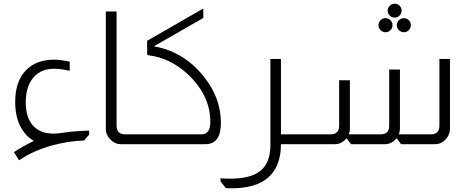

<svg xmlns="http://www.w3.org/2000/svg" viewBox="-20 -778 2518 1036"><path d="M163 -18Q132 -35 111 -63Q62 -125 62 -228Q62 -340 121 -400Q176 -456 273 -456Q309 -456 356 -445V-396Q308 -407 272 -407Q190 -407 150 -346Q119 -300 119 -226Q119 -144 158 -100.5Q197 -57 269 -57Q279 -57 288 -58Q377 -70 414 -71Q419 -72 429 -72Q446 -73 455 -73Q459 -73 461 -73V-52L434 -20Q349 -17 264 6Q160 34 83 87L55 43Q100 13 163 -18Z M609 -716V-100Q609 -78 620 -66Q632 -53 655 -53H660V0H632Q600 0 577 -24Q551 -49 551 -83V-716Z M1077 -732V-681L810 -528Q969 -501 1077 -368Q1172 -252 1172 -114Q1172 0 1088 0H652V-53H1065Q1115 -53 1115 -119Q1115 -260 999 -372Q901 -466 779 -480Q774 -481 774 -486V-558Z M1496 -460V-53H1547V0H1496Q1495 238 1229 238Q1211 238 1199 237L1170 201V184Q1197 186 1222 186Q1333 186 1385 144Q1439 100 1439 6V-460Z M2110 -758Q2125 -758 2136 -747Q2147 -736 2147 -721Q2147 -705 2136 -694Q2125 -683 2110 -683Q2094 -683 2083 -694Q2072 -705 2072 -721Q2072 -736 2083 -747Q2094 -758 2110 -758ZM2060 -680Q2076 -680 2087 -669Q2098 -658 2098 -642Q2098 -627 2087 -615.5Q2076 -604 2060 -604Q2045 -604 2033.5 -615.5Q2022 -627 2022 -642Q2022 -658 2033.5 -669Q2045 -680 2060 -680ZM2159 -680Q2175 -680 2186 -669Q2197 -658 2197 -642Q2197 -627 2186 -615.5Q2175 -604 2159 -604Q2144 -604 2132.5 -615.5Q2121 -627 2121 -642Q2121 -658 2132.5 -669Q2144 -680 2159 -680ZM2408 -460V-83Q2408 -50 2384 -25Q2360 0 2327 0H2144L2121 -31H2119Q2093 0 2057 0H1874L1851 -31H1849Q1823 0 1787 0H1540V-53H1763Q1810 -53 1810 -100V-345H1868V-83Q1868 -68 1862 -53H2033Q2080 -53 2080 -100V-403H2138V-83Q2138 -69 2132 -53H2304Q2351 -53 2351 -100V-460Z"/></svg>

Font: Almarai Light
Style: Regular
Weight: 300
Designer: Boutros International 2019
Foundry: Created by Boutros International 2019
Version: Version 1.10